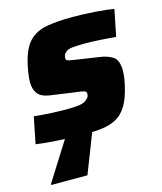

<svg xmlns="http://www.w3.org/2000/svg" viewBox="-107 -597 732 867"><g transform="rotate(-15 258.5 -164.0)"><path d="M220 8Q185 8 146 6Q107 4 69.5 1Q32 -2 4 -6L29 -130Q69 -126 109 -124Q149 -122 177 -122Q222 -122 244 -126Q266 -130 276 -141Q289 -149 289 -167Q289 -176 279.5 -179.5Q270 -183 241 -186L121 -203Q83 -209 67.5 -229.5Q52 -250 52 -284Q52 -299 55 -320Q58 -341 63 -364Q79 -435 110.5 -467.5Q142 -500 192.5 -509Q243 -518 314 -518Q366 -518 420.5 -514Q475 -510 506 -504L481 -380Q439 -384 400.5 -386Q362 -388 341 -388Q301 -388 277.5 -385.5Q254 -383 245 -372Q234 -364 234 -346Q234 -337 242.5 -334.5Q251 -332 277 -328L384 -312Q422 -307 446.5 -291Q471 -275 471 -225Q471 -197 462 -158Q449 -100 428.5 -66.5Q408 -33 378.5 -17Q349 -1 310 3.5Q271 8 220 8ZM25 190V185L153 -18H274L273 -13L194 190Z"/></g></svg>

Font: Saira ExtraBold
Style: Italic
Weight: 800
Italic angle: -12°
Designer: Hector Gatti with collaboration of the Omnibus-Type team
Foundry: Omnibus-Type
Version: Version 1.100; ttfautohint (v1.8.3)